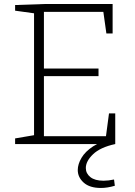

<svg xmlns="http://www.w3.org/2000/svg" viewBox="-20 -715 668 953"><path d="M521 -152H552V0H55V-28L149 -44V-649L55 -662V-690L198 -695H539V-549H508L493 -656H198V-375H469V-337H198V-39H506ZM481 218Q425 218 395.5 191.5Q366 165 366 129Q366 100 384.5 68.5Q403 37 442 11.5Q481 -14 542 -26L552 0Q478 16 442 50.5Q406 85 406 119Q406 146 428.5 164Q451 182 494 182Q518 182 546 176L550 207Q513 218 481 218Z"/></svg>

Font: Bitter Light
Style: Regular
Weight: 300
Designer: Sol Matas, and Bitter project Authors
Foundry: Sol Matas
Version: Version 2.001